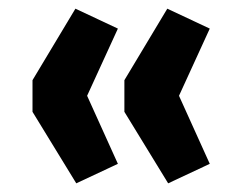

<svg xmlns="http://www.w3.org/2000/svg" viewBox="-20 -489 540 443"><path d="M156 -66 55 -231V-304L154 -469L252 -423L181 -268L252 -111ZM368 -66 267 -231V-304L366 -469L464 -423L393 -268L464 -111Z"/></svg>

Font: Nunito Sans 10pt SemiCondensed ExtraBold
Style: Regular
Weight: 800
Width: 4
Designer: Vernon Adams
Foundry: Vernon Adams
Version: Version 3.101;gftools[0.9.27]